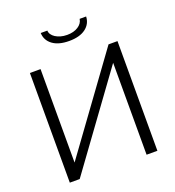

<svg xmlns="http://www.w3.org/2000/svg" viewBox="-160 -1042 1067 1168"><g transform="rotate(-20 374.0 -458.0)"><path d="M530 -916Q528 -868 489.5 -839.5Q451 -811 383 -811Q315 -811 276.5 -839.5Q238 -868 236 -916H279Q279 -903 287 -891Q295 -879 309 -870Q323 -861 342 -855.5Q361 -850 384 -850Q427 -850 455.5 -868.5Q484 -887 488 -916ZM160 -105 600 -710H658V0H588V-595L155 0H91V-710H160Z"/></g></svg>

Font: PTCRaleway
Style: Regular
Weight: 400
Designer: Matt McInerney, Pablo Impallari, Rodrigo Fuenzalida
Foundry: Matt McInerney, Pablo Impallari, Rodrigo Fuenzalida
Version: Version 3.000g; ttfautohint (v1.5) -l 8 -r 28 -G 28 -x 14 -D